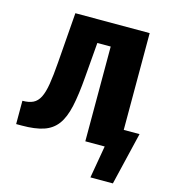

<svg xmlns="http://www.w3.org/2000/svg" viewBox="-110 -667 816 916"><g transform="rotate(15 298.0 -209.0)"><path d="M13 6V-109Q45 -109 65.5 -119Q86 -129 98.5 -153.5Q111 -178 118 -220.5Q125 -263 130 -329L149 -578H516V0H353V-468H287L273 -297Q266 -207 253 -148Q240 -89 215 -55.5Q190 -22 148 -8Q106 6 41 6ZM421 160 466 -100H594L532 160Z"/></g></svg>

Font: Oswald
Style: Bold
Weight: 700
Designer: Vernon Adams
Foundry: Vernon Adams
Version: Version 4.103;gftools[0.9.33.dev8+g029e19f]